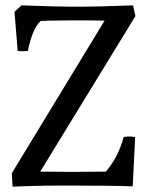

<svg xmlns="http://www.w3.org/2000/svg" viewBox="-20 -692 547 716"><path d="M370 -615Q339 -616 254 -616L158 -615Q150 -614 132 -614Q115 -599 102.5 -567.5Q90 -536 84 -502L63 -501Q51 -501 46 -502L34 -648L60 -672Q185 -667 282 -667Q341 -667 476 -672L485 -632L130 -52L247 -51L375 -52Q422 -108 441 -181Q453 -183 462 -183Q470 -183 484 -181L475 3Q406 0 225 0Q154 0 100.5 1.5Q47 3 27 4L24 -46Z"/></svg>

Font: Caladea
Style: Regular
Weight: 400
Designer: Carolina Giovagnoli and Andres Torresi
Foundry: Carolina Giovagnoli & Andres Torresi
Version: Version 1.001